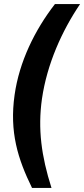

<svg xmlns="http://www.w3.org/2000/svg" viewBox="-20 -762 415 947"><path d="M234 165C184 8 166 -126 187 -275C212 -446 285 -609 375 -742H251C151 -613 75 -457 52 -294C26 -111 68 22 138 165Z"/></svg>

Font: Cheyenne Sans
Style: Bold Italic
Weight: 700
Italic angle: -8.13011°
Designer: The Public Sans project authors (U.S. Web Design System), Libre Franklin designed by Pablo Impallari and Rodrigo Fuenzal
Foundry: The Cheyenne Sans Project Authors
Version: Version 2.007